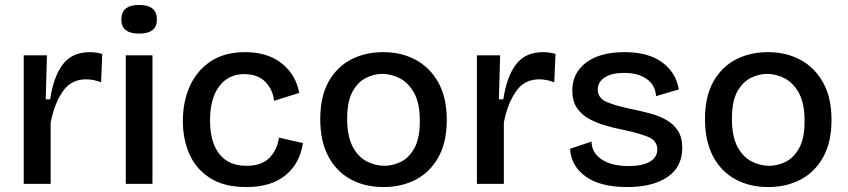

<svg xmlns="http://www.w3.org/2000/svg" viewBox="-20 -744 3431 777"><path d="M76 0V-520H170L165 -342H183Q196 -432 233.5 -482.5Q271 -533 344 -533Q354 -533 366 -531.5Q378 -530 394 -526L389 -411Q358 -423 328 -423Q268 -423 234 -374Q200 -325 185 -248V0Z M489 0V-520H597V0ZM543 -608Q471 -608 471 -665Q471 -724 543 -724Q615 -724 615 -665Q615 -608 543 -608Z M977 13Q887 13 830 -23.5Q773 -60 746.5 -120.5Q720 -181 720 -254Q720 -333 748.5 -396Q777 -459 833 -496Q889 -533 972 -533Q1062 -533 1119.5 -488Q1177 -443 1191 -368L1089 -336Q1085 -380 1054.5 -412Q1024 -444 968 -444Q904 -444 867 -394.5Q830 -345 830 -257Q830 -169 867.5 -121Q905 -73 978 -73Q1039 -73 1070.5 -105.5Q1102 -138 1109 -187L1206 -165Q1193 -81 1134.5 -34Q1076 13 977 13Z M1532 13Q1456 13 1398 -19Q1340 -51 1308 -112.5Q1276 -174 1276 -262Q1276 -353 1309.5 -413Q1343 -473 1400.5 -503Q1458 -533 1531 -533Q1604 -533 1662 -502Q1720 -471 1754 -410Q1788 -349 1788 -259Q1788 -168 1754 -107.5Q1720 -47 1662.5 -17Q1605 13 1532 13ZM1536 -73Q1569 -73 1602 -89Q1635 -105 1657 -144.5Q1679 -184 1679 -254Q1679 -327 1655.5 -368.5Q1632 -410 1597.5 -427.5Q1563 -445 1527 -445Q1495 -445 1462 -429Q1429 -413 1407 -374Q1385 -335 1385 -264Q1385 -192 1407.5 -150Q1430 -108 1465 -90.5Q1500 -73 1536 -73Z M1910 0V-520H2004L1999 -342H2017Q2030 -432 2067.5 -482.5Q2105 -533 2178 -533Q2188 -533 2200 -531.5Q2212 -530 2228 -526L2223 -411Q2192 -423 2162 -423Q2102 -423 2068 -374Q2034 -325 2019 -248V0Z M2518 13Q2410 13 2350.5 -29.5Q2291 -72 2287 -142L2374 -171Q2374 -127 2414 -99.5Q2454 -72 2525 -72Q2579 -72 2609.5 -89.5Q2640 -107 2640 -139Q2640 -175 2603 -190Q2566 -205 2505 -218Q2468 -225 2431.5 -235.5Q2395 -246 2364 -263Q2333 -280 2314.5 -307.5Q2296 -335 2296 -378Q2296 -448 2351.5 -490.5Q2407 -533 2508 -533Q2604 -533 2660 -491.5Q2716 -450 2727 -382L2635 -355Q2632 -400 2597 -424.5Q2562 -449 2506 -449Q2455 -449 2427 -430.5Q2399 -412 2399 -382Q2399 -346 2437 -330.5Q2475 -315 2534 -303Q2573 -295 2610.5 -285Q2648 -275 2677 -258.5Q2706 -242 2723.5 -215Q2741 -188 2741 -146Q2741 -68 2681 -27.5Q2621 13 2518 13Z M3089 13Q3013 13 2955 -19Q2897 -51 2865 -112.5Q2833 -174 2833 -262Q2833 -353 2866.5 -413Q2900 -473 2957.5 -503Q3015 -533 3088 -533Q3161 -533 3219 -502Q3277 -471 3311 -410Q3345 -349 3345 -259Q3345 -168 3311 -107.5Q3277 -47 3219.5 -17Q3162 13 3089 13ZM3093 -73Q3126 -73 3159 -89Q3192 -105 3214 -144.5Q3236 -184 3236 -254Q3236 -327 3212.5 -368.5Q3189 -410 3154.5 -427.5Q3120 -445 3084 -445Q3052 -445 3019 -429Q2986 -413 2964 -374Q2942 -335 2942 -264Q2942 -192 2964.5 -150Q2987 -108 3022 -90.5Q3057 -73 3093 -73Z"/></svg>

Font: Bricolage Grotesque 10pt Medium
Style: Regular
Weight: 500
Designer: Mathieu Triay
Foundry: Atelier Triay
Version: Version 1.000; ttfautohint (v1.8.4.7-5d5b);gftools[0.9.32]